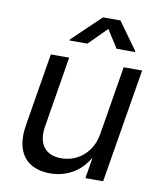

<svg xmlns="http://www.w3.org/2000/svg" viewBox="-85 -830 763 905"><g transform="rotate(10 296.0 -377.0)"><path d="M216.3 6.8Q161.6 6.8 123.8 -15.6Q85.9 -38.1 70.1 -84Q54.2 -129.9 65.4 -199.2L122.6 -545.9H210.4L154.8 -206.5Q144.5 -144 171.1 -108.2Q197.8 -72.3 255.4 -72.3Q293.9 -72.3 327.9 -89.1Q361.8 -106 385.7 -138.7Q409.7 -171.4 417.5 -218.8L471.2 -545.9H559.6L469.2 0H384.3L406.2 -132.3H418Q380.4 -55.7 328.6 -24.4Q276.9 6.8 216.3 6.8ZM283.7 -626H197.3L198.2 -630.4L334.5 -760.7H418L511.7 -630.4L510.7 -626H423.3L368.7 -711.4Z"/></g></svg>

Font: Inter Variable
Style: Italic
Weight: 400
Italic angle: -9.39999°
Designer: Rasmus Andersson
Foundry: rsms
Version: Version 4.001;git-9221beed3